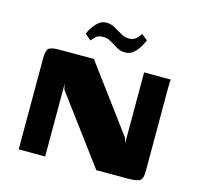

<svg xmlns="http://www.w3.org/2000/svg" viewBox="-94 -726 860 827"><g transform="rotate(15 336.0 -312.5)"><path d="M58 0V-404Q58 -439 68 -449.5Q78 -460 115 -460H270L488 -166L494 -143V-460H614Q612 -458 611.5 -447.5Q611 -437 611 -424.5Q611 -412 611 -402V-49Q611 -16 597 -8Q583 0 545 0H404L181 -300L176 -325V0ZM393 -522Q373 -521 355 -531.5Q337 -542 319 -553Q301 -564 281 -562Q262 -562 250.5 -550.5Q239 -539 235 -533L208 -556Q208 -557 213 -567.5Q218 -578 227.5 -591Q237 -604 250.5 -614.5Q264 -625 281 -625Q301 -626 319.5 -615.5Q338 -605 356 -594.5Q374 -584 392 -584Q414 -584 426 -596.5Q438 -609 443 -618L470 -596Q470 -596 464.5 -584.5Q459 -573 449.5 -558.5Q440 -544 426 -533Q412 -522 393 -522Z"/></g></svg>

Font: r_Genos
Style: Bold
Weight: 700
Designer: Robert E. Leuschke
Foundry: Robert E. Leuschke
Version: Version 2.000;June 29, 2024;FontCreator 14.0.0.2814 32-bit